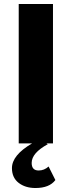

<svg xmlns="http://www.w3.org/2000/svg" viewBox="-20 -720 360 964"><path d="M224 116 258 184Q228 224 158 224Q107 224 73.5 198Q40 172 40 124Q40 59 141 0H74V-700H246V0H213L220 4Q139 48 139 98Q139 136 174 136Q202 136 224 116Z"/></svg>

Font: renner_700bold
Style: Bold
Weight: 700
Version: Version 003.000 ; ttfautohint (v0.97) -l 8 -r 50 -G 200 -x 1